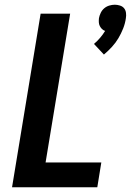

<svg xmlns="http://www.w3.org/2000/svg" viewBox="-20 -793 554 813"><path d="M420 -562 378 -607Q392 -619 404 -633Q416 -647 425 -662Q417 -665 411.5 -670.5Q406 -676 402.5 -683Q399 -690 398.5 -698.5Q398 -707 399 -716Q401 -727 406.5 -738.5Q412 -750 421.5 -758Q431 -766 443 -769.5Q455 -773 466 -773Q477 -773 488 -769.5Q499 -766 505.5 -758Q512 -750 513.5 -738.5Q515 -727 513 -716Q510 -694 501.5 -672.5Q493 -651 481.5 -631.5Q470 -612 454 -594.5Q438 -577 420 -562ZM31 0 152 -735H277L173 -105H409L392 0Z"/></svg>

Font: Iosevka Extrabold Oblique
Style: Regular
Weight: 800
Italic angle: -9°
Monospace: yes
Designer: Belleve Invis
Foundry: Belleve Invis
Version: Version 32.5.0; ttfautohint (v1.8.4)